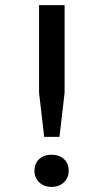

<svg xmlns="http://www.w3.org/2000/svg" viewBox="-20 -720 371 752"><path d="M133 -700H233V-357L213 -184H153L133 -357ZM115 -51Q115 -80 133.5 -97Q152 -114 182 -114Q212 -114 230.5 -97Q249 -80 249 -51Q249 -24 230.5 -6Q212 12 182 12Q152 12 133.5 -6Q115 -24 115 -51Z"/></svg>

Font: PT Sans Caption
Style: Regular
Weight: 400
Designer: A.Korolkova, O.Umpeleva, V.Yefimov
Foundry: ParaType Ltd
Version: Version 2.004W OFL